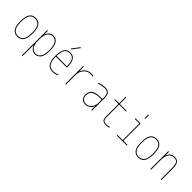

<svg xmlns="http://www.w3.org/2000/svg" viewBox="285 -2236 3931 3931"><g transform="rotate(45 2250.0 -270.5)"><path d="M128.4 -69.8Q167 -9.8 250 -9.8Q333 -9.8 371.6 -69.8Q410.2 -129.9 410.2 -259.8Q410.2 -389.6 371.6 -449.7Q333 -509.8 250 -509.8Q167 -509.8 128.4 -449.7Q89.8 -389.6 89.8 -259.8Q89.8 -129.9 128.4 -69.8ZM385.7 -56.2Q341.8 9.8 250 9.8Q158.2 9.8 114.3 -56.2Q70.3 -122.1 70.3 -260.3Q70.3 -398.4 114.3 -464.4Q158.2 -530.3 250 -530.3Q341.8 -530.3 385.7 -464.4Q429.7 -398.4 429.7 -260.3Q429.7 -122.1 385.7 -56.2Z M612.3 -107.4H610.4V219.7H589.8V-519.5H610.4V-413.1H612.3Q655.3 -530.3 759.8 -530.3Q929.7 -530.3 929.7 -259.8Q929.7 -179.7 915 -124Q900.4 -68.4 873.5 -40.5Q846.7 -12.7 819.8 -1.5Q793 9.8 759.8 9.8Q655.3 9.8 612.3 -107.4ZM910.2 -259.8Q910.2 -509.8 759.8 -509.8Q689.5 -509.8 649.9 -450.2Q610.4 -390.6 610.4 -285.2V-235.4Q610.4 -128.9 650.4 -69.3Q690.4 -9.8 759.8 -9.8Q834 -9.8 872.1 -73.2Q910.2 -136.7 910.2 -259.8Z M1253.9 -530.3Q1339.8 -530.3 1379.4 -467.8Q1418.9 -405.3 1418.9 -269.5V-259.8H1098.6Q1098.6 -131.8 1140.1 -70.8Q1181.6 -9.8 1268.6 -9.8Q1338.9 -9.8 1399.4 -41V-18.6Q1335.9 10.7 1268.6 9.8Q1078.1 9.8 1079.1 -259.8Q1079.1 -399.4 1121.1 -464.8Q1163.1 -530.3 1253.9 -530.3ZM1220.7 -589.8H1196.3L1316.4 -750H1340.8ZM1098.6 -280.3H1399.4Q1398.4 -352.5 1386.2 -400.9Q1374 -449.2 1351.6 -471.7Q1329.1 -494.1 1306.6 -502Q1284.2 -509.8 1253.9 -509.8Q1175.8 -509.8 1138.2 -455.1Q1100.6 -400.4 1098.6 -280.3Z M1849.6 -530.3Q1885.7 -530.3 1919.9 -521.5V-500Q1886.7 -509.8 1849.6 -509.8Q1766.6 -509.8 1708.5 -442.4Q1650.4 -375 1650.4 -280.3V0H1629.9V-519.5H1650.4V-384.8H1652.3Q1679.7 -452.1 1732.4 -491.2Q1785.2 -530.3 1849.6 -530.3Z M2384.8 -107.4H2382.8Q2359.4 -53.7 2315.9 -22Q2272.5 9.8 2214.8 9.8Q2150.4 9.8 2112.8 -31.2Q2075.2 -72.3 2075.2 -139.6Q2075.2 -173.8 2085.4 -203.1Q2095.7 -232.4 2121.6 -260.3Q2147.5 -288.1 2199.2 -304.2Q2251 -320.3 2325.2 -320.3H2384.8V-370.1Q2384.8 -447.3 2356 -478.5Q2327.1 -509.8 2254.9 -509.8Q2223.6 -509.8 2175.8 -499.5Q2127.9 -489.3 2094.7 -473.6V-495.1Q2177.7 -530.3 2254.9 -530.3Q2335.9 -530.3 2370.6 -493.2Q2405.3 -456.1 2405.3 -370.1V0H2384.8ZM2384.8 -299.8H2325.2Q2281.2 -299.8 2244.1 -293Q2207 -286.1 2171.4 -269.5Q2135.7 -252.9 2115.2 -219.7Q2094.7 -186.5 2094.7 -139.6Q2094.7 -80.1 2127.4 -44.9Q2160.2 -9.8 2214.8 -9.8Q2289.1 -9.8 2336.9 -66.4Q2384.8 -123 2384.8 -210Z M2910.2 -480.5H2710V-129.9Q2710 -57.6 2731.9 -33.7Q2753.9 -9.8 2820.3 -9.8Q2860.4 -9.8 2900.4 -24.4V-2.9Q2861.3 9.8 2820.3 9.8Q2745.1 9.8 2717.8 -20Q2690.4 -49.8 2690.4 -129.9V-480.5H2570.3V-500H2690.4V-690.4H2710V-500H2910.2Z M3415 0H3125V-19.5H3275.4V-500H3144.5V-519.5H3294.9V-19.5H3415ZM3275.4 -650.4V-759.8H3294.9V-650.4Z M3628.4 -69.8Q3667 -9.8 3750 -9.8Q3833 -9.8 3871.6 -69.8Q3910.2 -129.9 3910.2 -259.8Q3910.2 -389.6 3871.6 -449.7Q3833 -509.8 3750 -509.8Q3667 -509.8 3628.4 -449.7Q3589.8 -389.6 3589.8 -259.8Q3589.8 -129.9 3628.4 -69.8ZM3885.7 -56.2Q3841.8 9.8 3750 9.8Q3658.2 9.8 3614.3 -56.2Q3570.3 -122.1 3570.3 -260.3Q3570.3 -398.4 3614.3 -464.4Q3658.2 -530.3 3750 -530.3Q3841.8 -530.3 3885.7 -464.4Q3929.7 -398.4 3929.7 -260.3Q3929.7 -122.1 3885.7 -56.2Z M4115.2 -414.1H4117.2Q4160.2 -530.3 4269.5 -530.3Q4350.6 -530.3 4382.8 -481.4Q4415 -432.6 4415 -309.6V0H4394.5V-309.6Q4394.5 -392.6 4380.4 -437.5Q4366.2 -482.4 4341.3 -496.1Q4316.4 -509.8 4269.5 -509.8Q4196.3 -509.8 4155.8 -451.2Q4115.2 -392.6 4115.2 -290V0H4094.7V-519.5H4115.2Z"/></g></svg>

Font: Mgen+ 1m thin
Style: Regular
Weight: 100
Designer: [Source Han Sans]
Ryoko NISHIZUKA  (kana & ideographs); Paul D. Hunt (Latin, Greek & Cyrillic); Wenlong ZHANG  (bopomofo
Version: Version 1.059.20150602